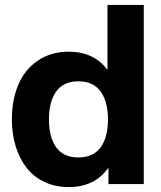

<svg xmlns="http://www.w3.org/2000/svg" viewBox="-20 -740 648 772"><path d="M558.1 0H416V-65.9Q361.3 12.2 256.8 12.2Q202.1 12.2 158.4 -8.5Q114.7 -29.3 86.4 -65.9Q58.1 -102.5 43 -151.9Q27.8 -201.2 27.8 -259.8Q27.8 -338.4 53.5 -399.2Q79.1 -460 131.8 -496.1Q184.6 -532.2 256.8 -532.2Q357.4 -532.2 412.1 -459V-720.2H558.1ZM294.9 -106.9Q355 -106.9 384.5 -147.5Q414.1 -188 414.1 -259.8Q414.1 -331.5 384.5 -372.3Q355 -413.1 294.9 -413.1Q235.4 -413.1 206.1 -372.3Q176.8 -331.5 176.8 -259.8Q176.8 -188 206.1 -147.5Q235.4 -106.9 294.9 -106.9Z"/></svg>

Font: Aspekta 400
Style: Bold
Weight: 700
Designer: Ivo Dolenc
Version: Version 2.000